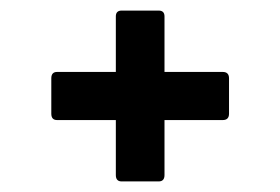

<svg xmlns="http://www.w3.org/2000/svg" viewBox="-20 -482 529 363"><path d="M210 -139Q199 -139 199 -151V-255H88Q77 -255 77 -267V-334Q77 -346 88 -346H199V-451Q199 -462 210 -462H280Q291 -462 291 -451V-346H401Q413 -346 413 -334V-267Q413 -255 401 -255H291V-151Q291 -139 280 -139Z"/></svg>

Font: Sofia Sans Condensed
Style: Bold
Weight: 700
Designer: Botio Nikoltchev, Ani Petrova
Foundry: lettersoup
Version: Version 4.101; ttfautohint (v1.8.4.7-5d5b)